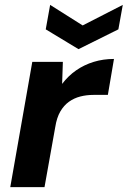

<svg xmlns="http://www.w3.org/2000/svg" viewBox="-20 -765 522 785"><path d="M22 0 112 -512H237L234 -422Q259 -455 291.5 -477.5Q324 -500 363 -512Q402 -524 446 -524L421 -377H362Q334 -377 308.5 -370.5Q283 -364 262 -349Q241 -334 226.5 -309Q212 -284 206 -246L162 0ZM482 -745 464 -645 301 -564 167 -645 185 -745 318 -661Z"/></svg>

Font: DM Sans 12pt ExtraBold
Style: Italic
Weight: 800
Italic angle: -10°
Version: Version 4.004;gftools[0.9.30]